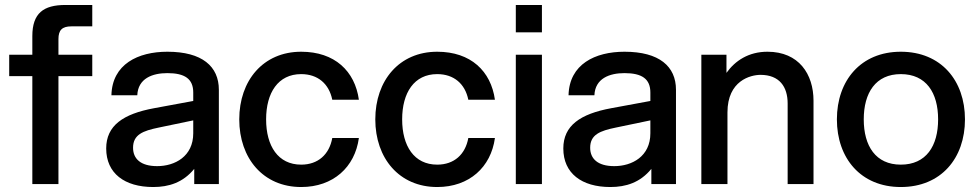

<svg xmlns="http://www.w3.org/2000/svg" viewBox="-20 -740 3935 772"><path d="M110 -595V-520H17V-434H110V0H215V-434H351V-520H215V-583C215 -619 230 -634 267 -634H351V-720H243C155 -720 110 -687 110 -595Z M761 0H860V-379C860 -473 793 -532 653 -532C535 -532 431 -482 428 -357H532C535 -425 593 -446 653 -446C723 -446 757 -423 757 -368V-334L600 -305C475 -282 407 -235 407 -143C407 -43 481 12 596 12C659 12 716 -6 761 -61ZM612 -72C545 -72 515 -102 515 -146C515 -199 555 -214 618 -227L757 -256V-204C757 -111 683 -72 612 -72Z M1191 12C1320 12 1407 -68 1423 -185H1316C1304 -119 1259 -78 1191 -78C1098 -78 1050 -153 1050 -260C1050 -367 1098 -442 1191 -442C1258 -442 1303 -403 1316 -339H1423C1407 -454 1326 -532 1191 -532C1038 -532 942 -416 942 -260C942 -104 1038 12 1191 12Z M1738 12C1867 12 1954 -68 1970 -185H1863C1851 -119 1806 -78 1738 -78C1645 -78 1597 -153 1597 -260C1597 -367 1645 -442 1738 -442C1805 -442 1850 -403 1863 -339H1970C1954 -454 1873 -532 1738 -532C1585 -532 1489 -416 1489 -260C1489 -104 1585 12 1738 12Z M2054 0H2159V-520H2054ZM2054 -610H2159V-720H2054Z M2599 0H2698V-379C2698 -473 2631 -532 2491 -532C2373 -532 2269 -482 2266 -357H2370C2373 -425 2431 -446 2491 -446C2561 -446 2595 -423 2595 -368V-334L2438 -305C2313 -282 2245 -235 2245 -143C2245 -43 2319 12 2434 12C2497 12 2554 -6 2599 -61ZM2450 -72C2383 -72 2353 -102 2353 -146C2353 -199 2393 -214 2456 -227L2595 -256V-204C2595 -111 2521 -72 2450 -72Z M3147 -324V0H3251V-335C3251 -442 3192 -532 3066 -532C2990 -532 2936 -496 2901 -447V-520H2800V0H2905V-288C2905 -416 2998 -439 3038 -439C3114 -439 3147 -391 3147 -324Z M3602 12C3764 12 3860 -104 3860 -260C3860 -416 3764 -532 3602 -532C3441 -532 3345 -416 3345 -260C3345 -104 3441 12 3602 12ZM3602 -78C3501 -78 3453 -153 3453 -260C3453 -367 3501 -442 3602 -442C3704 -442 3752 -367 3752 -260C3752 -153 3704 -78 3602 -78Z"/></svg>

Font: Aspekta 500
Style: Regular
Weight: 500
Designer: Ivo Dolenc
Version: Version 2.100